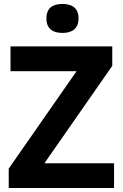

<svg xmlns="http://www.w3.org/2000/svg" viewBox="-20 -948 619 968"><path d="M295 -928C250 -928 214 -911 214 -855C214 -800 250 -782 295 -782C339 -782 376 -800 376 -855C376 -911 339 -928 295 -928ZM555 0V-125H204L546 -616V-714H33V-589H366L24 -98V0Z"/></svg>

Font: Noto Kufi Arabic
Style: Bold
Weight: 700
Designer: Monotype Design Team, David Williams, Khaled Hosny
Foundry: Google LLC
Version: Version 2.109